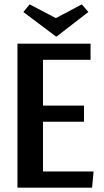

<svg xmlns="http://www.w3.org/2000/svg" viewBox="-20 -860 478 880"><path d="M385 -805 240 -693H236L87 -805L116 -840L236 -777L355 -840ZM395 -586H177V-376H365V-302H177V-74H409L402 0H60V-660H395Z"/></svg>

Font: Sansita
Style: Regular
Weight: 400
Designer: Pablo Cosgaya
Foundry: Omnibus-Type
Version: Version 1.006;hotconv 1.0.109;makeotfexe 2.5.65596